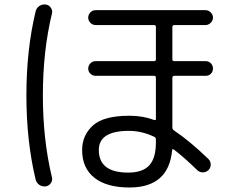

<svg xmlns="http://www.w3.org/2000/svg" viewBox="-20 -783 1040 851"><path d="M551 -203Q418 -203 418 -118Q418 -18 548 -18Q612 -18 641.5 -50Q671 -82 671 -152V-164Q671 -174 663 -177Q608 -203 551 -203ZM554 48Q453 48 398.5 5Q344 -38 344 -118Q344 -183 391.5 -226.5Q439 -270 554 -270Q614 -270 664 -251Q671 -249 671 -256V-438Q671 -447 663 -447H404Q390 -447 380.5 -456.5Q371 -466 371 -479Q371 -492 380.5 -502Q390 -512 404 -512H663Q671 -512 671 -520V-663Q671 -672 663 -672H404Q390 -672 380.5 -682Q371 -692 371 -705Q371 -718 380.5 -728Q390 -738 404 -738H891Q904 -738 914 -728Q924 -718 924 -705Q924 -692 914 -682Q904 -672 891 -672H753Q744 -672 744 -663V-520Q744 -512 753 -512H892Q905 -512 914.5 -502.5Q924 -493 924 -479Q924 -466 915 -456.5Q906 -447 892 -447H753Q744 -447 744 -438V-218Q744 -210 751 -205Q820 -159 904 -78Q914 -68 914 -53.5Q914 -39 904 -29Q893 -19 879 -19Q865 -19 854 -29Q798 -84 751 -120Q749 -121 747.5 -121.5Q746 -122 744.5 -121Q743 -120 743 -118Q728 48 554 48ZM183 43Q167 45 154.5 36.5Q142 28 138 13Q97 -157 97 -360Q97 -563 138 -733Q142 -748 154.5 -756.5Q167 -765 183 -763Q197 -761 205.5 -748.5Q214 -736 210 -722Q170 -556 170 -360Q170 -164 210 2Q214 16 205.5 28.5Q197 41 183 43Z"/></svg>

Font: Rounded Mplus 1c
Style: Regular
Weight: 400
Version: Version 1.059.20150529